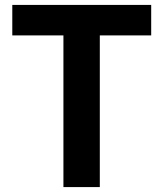

<svg xmlns="http://www.w3.org/2000/svg" viewBox="-20 -761 665 781"><path d="M238 -617H30V-741H595V-617H386V0H238Z"/></svg>

Font: Merged Yaku Han JP
Style: Bold
Weight: 700
Designer: Ryoko NISHIZUKA 西塚涼子 (kana, bopomofo & ideographs); Paul D. Hunt (Latin, Greek & Cyrillic); Sandoll Communications 산돌커뮤니
Foundry: Adobe
Version: Version 2.004